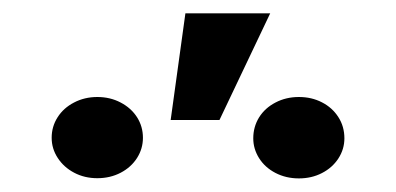

<svg xmlns="http://www.w3.org/2000/svg" viewBox="-20 -855 594 288"><path d="M258.1 -835H385.3L309.2 -675H236ZM126 -709.5Q145.3 -709.5 161 -701.2Q176.7 -693 185.6 -679.1Q194.4 -665.2 194.4 -648.3Q194.4 -632 185.6 -618.1Q176.7 -604.1 161 -595.9Q145.3 -587.7 126 -587.7Q106.8 -587.7 91.3 -595.9Q75.7 -604.1 66.6 -618.1Q57.5 -632 57.5 -648.3Q57.5 -665.2 66.4 -679.1Q75.2 -693 91 -701.2Q106.8 -709.5 126 -709.5ZM428.3 -709.5Q447.5 -709.5 462.9 -701.5Q478.4 -693.6 487.5 -679.4Q496.6 -665.3 496.6 -647.5Q496.6 -631.2 487.5 -617.2Q478.4 -603.3 462.9 -595.4Q447.5 -587.4 428.3 -587.4Q409 -587.4 393.2 -595.6Q377.4 -603.8 368.6 -617.8Q359.9 -631.7 359.9 -647.5Q359.9 -664.7 368.6 -678.9Q377.4 -693 393.2 -701.2Q409 -709.5 428.3 -709.5Z"/></svg>

Font: Pretendard Std Variable
Style: Regular
Weight: 400
Designer: Base glyphs from Inter by Rasmus Andersson; Hangeul glyphs from Noto Sans CJK(Source Han Sans) by Jang Soo-young and Kan
Foundry: Kil Hyung-jin
Version: Version 1.309;Glyphs 3.2 (3225)